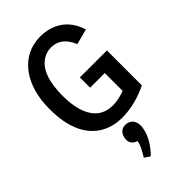

<svg xmlns="http://www.w3.org/2000/svg" viewBox="-287 -758 1138 1138"><g transform="rotate(-45 281.5 -189.0)"><path d="M518.6 -41V-334H292V-248H415V-98.6Q360.4 -78.1 314.5 -78.1Q196.3 -78.1 158.2 -205.1Q142.6 -257.8 142.6 -328.1Q142.6 -508.8 230.5 -562.5Q261.7 -581.1 298.8 -581.1Q382.8 -579.1 420.9 -484.4L518.6 -509.8Q481.4 -627.9 374 -661.1Q338.9 -671.9 299.8 -671.9Q174.8 -671.9 100.6 -572.3Q32.2 -478.5 32.2 -327.1Q32.2 -111.3 155.3 -28.3Q217.8 12.7 302.7 12.7Q410.2 11.7 518.6 -41ZM345.7 124Q345.7 73.2 305.7 58.6Q294.9 54.7 284.2 54.7Q247.1 54.7 231.4 88.9Q225.6 103.5 224.6 119.1Q224.6 158.2 260.7 171.9Q264.6 173.8 267.6 174.8Q261.7 209 226.6 265.6Q224.6 268.6 223.6 270.5L258.8 293.9Q329.1 221.7 342.8 148.4Q345.7 134.8 345.7 124Z"/></g></svg>

Font: Yaldevi Colombo SemiBold
Style: Regular
Weight: 600
Designer: Sol Matas, Denzil Rajitha, Kosala Senevirathne and Pathum Egodawatta
Foundry: Mooniak
Version: Version 1.020 ; ttfautohint (v1.6)